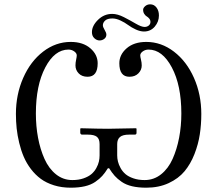

<svg xmlns="http://www.w3.org/2000/svg" viewBox="-20 -851 994 883"><path d="M496.1 -787.1Q520.5 -787.1 550 -772Q579.6 -756.8 605 -741.9Q630.4 -727.1 645 -727.1Q656.2 -727.1 664.1 -733.6Q671.9 -740.2 671.9 -750Q671.9 -758.8 666.5 -765.4Q661.1 -772 655 -775.4Q648.9 -778.8 643.6 -786.9Q638.2 -794.9 638.2 -806.2Q638.2 -814.5 647.7 -822.8Q657.2 -831.1 670.9 -831.1Q688.5 -831.1 699.7 -816.4Q710.9 -801.8 710.9 -779.8Q710.9 -751 691.7 -728.5Q672.4 -706.1 642.1 -706.1Q625 -706.1 604.7 -715.3Q584.5 -724.6 569.1 -736.1Q553.7 -747.6 533.9 -756.8Q514.2 -766.1 497.1 -766.1Q473.6 -766.1 463.4 -756.3Q453.1 -746.6 453.1 -734.9Q453.1 -726.6 461.2 -713.4Q469.2 -700.2 469.2 -691.9Q469.2 -679.7 459.7 -672.4Q450.2 -665 438 -665Q424.8 -665 413.8 -675.3Q402.8 -685.5 402.8 -703.1Q402.8 -732.4 430.7 -759.8Q458.5 -787.1 496.1 -787.1ZM438 -188Q438 -211.9 425.5 -221.9Q413.1 -231.9 383.8 -231.9H356.9Q354 -231.9 351.6 -234.4Q349.1 -236.8 349.1 -240.2V-258.8L351.1 -261.2Q438 -258.8 477.1 -258.8L606 -261.2L607.9 -258.8V-240.2Q607.9 -231.9 600.1 -231.9H574.2Q544.4 -231.9 531.7 -220.9Q519 -210 519 -188V-136.2Q519 -122.1 522.5 -107.9Q525.9 -93.8 534.7 -77.9Q543.5 -62 557.1 -50.3Q570.8 -38.6 593.5 -30.8Q616.2 -22.9 645 -22.9Q687.5 -22.9 720.7 -49.3Q753.9 -75.7 773.7 -119.9Q793.5 -164.1 803.7 -217.3Q814 -270.5 814 -329.1Q814 -458.5 770.3 -540.8Q726.6 -623 663.1 -623Q648.4 -623 636.7 -614.7Q625 -606.4 625 -596.2Q625 -589.8 628.4 -576.4Q631.8 -563 631.8 -549.8Q631.8 -529.3 616.5 -513.7Q601.1 -498 575.2 -498Q528.8 -498 528.8 -560.1Q528.8 -599.6 562.5 -628.9Q596.2 -658.2 652.8 -658.2Q721.7 -658.2 780 -613.5Q838.4 -568.8 872.1 -492.7Q905.8 -416.5 905.8 -327.1Q905.8 -278.3 898.9 -233.2Q892.1 -188 874.3 -142.3Q856.4 -96.7 828.6 -63.2Q800.8 -29.8 755.6 -8.8Q710.4 12.2 652.8 12.2Q615.7 12.2 587.6 5.6Q559.6 -1 539.8 -14.6Q520 -28.3 507.6 -42.2Q495.1 -56.2 481.9 -77.1H476.1Q462.9 -56.2 450.4 -42.2Q438 -28.3 418.2 -14.6Q398.4 -1 370.4 5.6Q342.3 12.2 305.2 12.2Q263.7 12.2 228.3 1.2Q192.9 -9.8 167.5 -28.6Q142.1 -47.4 122.1 -73.7Q102.1 -100.1 89.4 -129.6Q76.7 -159.2 68.4 -193.6Q60.1 -228 56.6 -260.5Q53.2 -293 53.2 -327.1Q53.2 -416.5 86.7 -492.7Q120.1 -568.8 178.2 -613.5Q236.3 -658.2 305.2 -658.2Q361.8 -658.2 395.5 -628.9Q429.2 -599.6 429.2 -560.1Q429.2 -498 382.8 -498Q356.9 -498 342 -513.4Q327.1 -528.8 327.1 -549.8Q327.1 -563 330.1 -576.4Q333 -589.8 333 -596.2Q333 -606.4 321.3 -614.7Q309.6 -623 294.9 -623Q231.4 -623 188.2 -540.8Q145 -458.5 145 -329.1Q145 -270.5 155 -217.3Q165 -164.1 184.8 -119.9Q204.6 -75.7 237.5 -49.3Q270.5 -22.9 313 -22.9Q341.8 -22.9 364.3 -30.8Q386.7 -38.6 400.4 -50.3Q414.1 -62 422.9 -77.9Q431.6 -93.8 434.8 -107.9Q438 -122.1 438 -136.2Z"/></svg>

Font: Linux Biolinum
Style: Regular
Weight: 400
Designer: Philipp H. Poll
Foundry: Philipp H. Poll
Version: Version 0.6.4